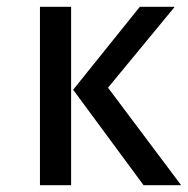

<svg xmlns="http://www.w3.org/2000/svg" viewBox="-20 -547 555 567"><path d="M98 0V-527H190V0ZM196 -282 393 -527H496L299 -288L515 0H404Z"/></svg>

Font: Feura Sans
Style: Regular
Weight: 400
Designer: Carrois Corporate & Edenspiekermann
Foundry: Carrois Corporate GbR & Edenspiekermann AG
Version: Version 1.001